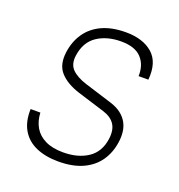

<svg xmlns="http://www.w3.org/2000/svg" viewBox="-104 -615 665 713"><g transform="rotate(20 229.0 -258.5)"><path d="M202 10Q152 10 114.8 -6Q77.5 -22 57.8 -55Q38 -88 39.5 -138H78Q79.5 -105 94 -80.2Q108.5 -55.5 136.8 -41.8Q165 -28 207.5 -28Q265.5 -28 304.5 -53.8Q343.5 -79.5 351 -133Q356 -169 342 -190.8Q328 -212.5 296.5 -222.5L187 -256.5Q137 -272.5 110.8 -301.5Q84.5 -330.5 91.5 -382Q97.5 -425.5 119.8 -458Q142 -490.5 181 -508.8Q220 -527 275.5 -527Q343 -527 381.2 -493.5Q419.5 -460 413 -390H374.5Q376 -434.5 350.5 -461.8Q325 -489 270.5 -489Q214 -489 175.5 -463Q137 -437 129.5 -382Q124.5 -347 144.2 -327.2Q164 -307.5 202.5 -295.5L311.5 -261.5Q336.5 -253.5 353 -240.5Q369.5 -227.5 378.5 -211Q387.5 -194.5 389.8 -175Q392 -155.5 389 -135Q383 -91.5 360.5 -59Q338 -26.5 298.5 -8.2Q259 10 202 10Z"/></g></svg>

Font: Public Sans Thin
Style: Italic
Weight: 100
Italic angle: -8°
Designer: The Public Sans project authors (U.S. Web Design System). Libre Franklin designed by Pablo Impallari and Rodrigo Fuenzal
Version: Version 2.000